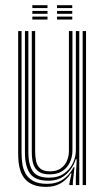

<svg xmlns="http://www.w3.org/2000/svg" viewBox="-20 -721 410 748"><path d="M160.2 7Q130.2 7 110.2 -1Q90.2 -9 78.4 -22.6Q66.5 -36.2 60.5 -53.1Q54.5 -70 52.6 -87.9Q50.8 -105.8 50.8 -122.2V-600H64V-124.5Q64 -105 66.9 -83.9Q69.8 -62.8 79.6 -44.9Q89.5 -27 109.5 -15.9Q129.5 -4.8 163.8 -4.8Q199.5 -4.8 225.2 -21.8Q251 -38.8 266.5 -69.5H270.2L263.8 -11.8V0H250.2L250 -5.5L258.8 -45.8H256Q240.2 -20.5 216.2 -6.8Q192.2 7 160.2 7ZM302 0V-600H315.2V0ZM173.8 -41.8Q150 -41.8 136 -49.4Q122 -57 115.1 -69.6Q108.2 -82.2 106 -97.8Q103.8 -113.2 103.8 -128.8V-600H117V-129.5Q117 -110 120.8 -92.6Q124.5 -75.2 136.9 -64.4Q149.2 -53.5 175.5 -53.5Q200.5 -53.5 216.6 -64.8Q232.8 -76 240.6 -94.2Q248.5 -112.5 248.5 -133.2V-600H262.2V-134Q262.2 -110.5 252.6 -89.2Q243 -68 223.5 -54.9Q204 -41.8 173.8 -41.8ZM167 -17Q116.8 -17.2 97 -44.9Q77.2 -72.5 77.2 -125.2V-600H90.5V-126.8Q90.5 -80.5 107.4 -54.6Q124.2 -28.8 171.2 -28.8Q206.5 -28.8 229.6 -45.1Q252.8 -61.5 264.1 -86Q275.5 -110.5 275.5 -135.2V-600H288.8V0H275.5V-32L278.8 -100.5H275Q263.8 -65 236.4 -40.8Q209 -16.5 167 -17ZM202.2 -689.5V-700.8H261.5V-689.5ZM106 -645V-656.2H165V-645ZM106 -667.2V-678.5H165V-667.2ZM106 -689.5V-700.8H165V-689.5ZM202.2 -645V-656.2H261.5V-645ZM202.2 -667.2V-678.5H261.5V-667.2Z"/></svg>

Font: Big Shoulders Inline Display Thin
Style: Regular
Weight: 400
Version: Version 2.002